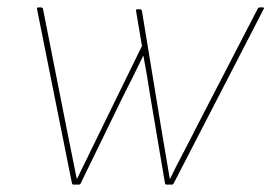

<svg xmlns="http://www.w3.org/2000/svg" viewBox="-20 -498 732 518"><path d="M178 0Q175 0 174 -4L80 -473Q79 -478 83 -478H90Q92 -478 93.5 -477.5Q95 -477 96 -474L162 -140Q168 -109 174.5 -78Q181 -47 187 -16H188Q204 -48 219.5 -80.5Q235 -113 251 -145L363 -374L347 -469Q346 -473 351 -473H358Q362 -473 363 -468L415 -152Q421 -118 426.5 -84Q432 -50 438 -16H439Q456 -51 474 -85Q492 -119 509 -153L675 -474Q677 -477 678 -477.5Q679 -478 681 -478H689Q691 -478 692 -477Q693 -476 691 -473L449 -4Q448 -2 447 -1Q446 0 444 0H429Q426 0 425 -4L385 -241Q381 -267 376.5 -294Q372 -321 367 -347H366Q353 -320 339.5 -292.5Q326 -265 312 -238L198 -4Q197 -2 196 -1Q195 0 193 0Z"/></svg>

Font: Sofia Sans Hairline
Style: Italic
Weight: 1
Italic angle: -9°
Designer: Botio Nikoltchev, Ani Petrova
Foundry: lettersoup
Version: Version 4.102